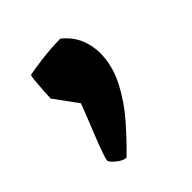

<svg xmlns="http://www.w3.org/2000/svg" viewBox="-98 -233 437 437"><g transform="rotate(-45 120.0 -15.0)"><path d="M70 134Q60 134 47 123.5Q34 113 34 107Q34 104 39.5 88Q45 72 53.5 50.5Q62 29 70.5 8Q79 -13 84 -27L43 -83Q43 -88 44 -105Q45 -122 46.5 -137.5Q48 -153 50 -153Q63 -156 95 -160Q127 -164 155 -164Q177 -146 186.5 -123.5Q196 -101 196 -77Q196 -37 176 2Q156 41 126.5 74.5Q97 108 70 134Z"/></g></svg>

Font: Labrada ExtraBold
Style: Regular
Weight: 800
Designer: Mercedes Jáuregui
Foundry: Omnibus-Type Team
Version: Version 1.000; ttfautohint (v1.8.4.7-5d5b)